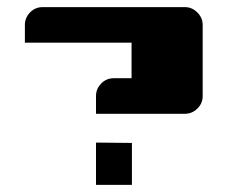

<svg xmlns="http://www.w3.org/2000/svg" viewBox="-20 -520 640 540"><path d="M351 -118V0H250V-119ZM250 -200V-250Q250 -270 264.5 -285Q279 -300 300 -300H350V-400H50V-450Q50 -470 64.5 -485Q79 -500 100 -500H500Q520 -500 535 -485Q550 -470 550 -450V-250Q550 -229 535 -214.5Q520 -200 500 -200Z"/></svg>

Font: Tokeely Brookings
Style: Regular
Weight: 400
Designer: Peter Wiegel
Foundry: Peter Wiegel
Version: Version 2.001